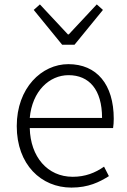

<svg xmlns="http://www.w3.org/2000/svg" viewBox="-20 -838 578 871"><path d="M304 13C381 13 431 -12 474 -39L452 -82C412 -54 367 -36 310 -36C195 -36 118 -127 115 -257H493C495 -270 496 -284 496 -299C496 -455 419 -547 290 -547C169 -547 56 -439 56 -266C56 -91 167 13 304 13ZM115 -303C126 -425 204 -497 291 -497C384 -497 443 -432 443 -303ZM262 -635H318L447 -793L419 -818L292 -682H288L161 -818L133 -793Z"/></svg>

Font: Genne Gothic Light
Style: Regular
Weight: 300
Designer: Ryoko NISHIZUKA (kana & ideographs); Paul D. Hunt (Latin, Greek & Cyrillic); Wenlong ZHANG (bopomofo); Sandoll Communica
Foundry: Adobe Systems Incorporated
Version: Version 1.004;PS 1.004;hotconv 16.6.51;makeotf.lib2.5.65220